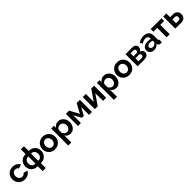

<svg xmlns="http://www.w3.org/2000/svg" viewBox="706 -3197 5877 5877"><g transform="rotate(-45 3644.5 -258.5)"><path d="M28 -262Q28 -336 61.5 -397.5Q95 -459 157 -496Q219 -533 304 -533Q389 -533 450 -496Q511 -459 541 -399L410 -359Q393 -388 365 -403.5Q337 -419 303 -419Q265 -419 233.5 -399.5Q202 -380 184 -344.5Q166 -309 166 -262Q166 -216 184.5 -180.5Q203 -145 234 -124.5Q265 -104 303 -104Q327 -104 348.5 -112Q370 -120 387 -134Q404 -148 412 -166L543 -126Q525 -87 490.5 -56Q456 -25 409.5 -7.5Q363 10 305 10Q241 10 190 -11.5Q139 -33 103 -71.5Q67 -110 47.5 -159Q28 -208 28 -262Z M864 213V0H849Q766 0 707.5 -36.5Q649 -73 618 -132.5Q587 -192 587 -261Q587 -332 618.5 -391.5Q650 -451 708.5 -487Q767 -523 849 -523H864V-730H998V-523H1014Q1096 -523 1155 -487Q1214 -451 1245 -391.5Q1276 -332 1276 -261Q1276 -192 1245 -132.5Q1214 -73 1155.5 -36.5Q1097 0 1014 0H998V213ZM871 -107V-416H849Q811 -416 781.5 -396Q752 -376 735 -341Q718 -306 718 -261Q718 -216 735 -181Q752 -146 781 -126.5Q810 -107 849 -107ZM992 -107H1014Q1053 -107 1082.5 -126.5Q1112 -146 1128.5 -181Q1145 -216 1145 -261Q1145 -306 1128 -341Q1111 -376 1082 -396Q1053 -416 1014 -416H992Z M1332 -261Q1332 -316 1351 -365Q1370 -414 1405.5 -452Q1441 -490 1492 -511.5Q1543 -533 1607 -533Q1671 -533 1721.5 -511.5Q1772 -490 1808 -452Q1844 -414 1862.5 -365Q1881 -316 1881 -261Q1881 -207 1862.5 -158Q1844 -109 1808.5 -71Q1773 -33 1722 -11.5Q1671 10 1607 10Q1543 10 1492 -11.5Q1441 -33 1405.5 -71Q1370 -109 1351 -158Q1332 -207 1332 -261ZM1607 -104Q1645 -104 1676 -124.5Q1707 -145 1725.5 -180.5Q1744 -216 1744 -262Q1744 -307 1725.5 -343Q1707 -379 1676 -399Q1645 -419 1607 -419Q1568 -419 1537 -398.5Q1506 -378 1488 -342.5Q1470 -307 1470 -261Q1470 -215 1488 -179.5Q1506 -144 1537 -124Q1568 -104 1607 -104Z M2105 -92V213H1971V-524H2088V-434Q2118 -480 2164 -506.5Q2210 -533 2269 -533Q2322 -533 2366.5 -512Q2411 -491 2444 -453.5Q2477 -416 2495.5 -367.5Q2514 -319 2514 -263Q2514 -187 2484.5 -125Q2455 -63 2403.5 -26.5Q2352 10 2285 10Q2224 10 2177.5 -17.5Q2131 -45 2105 -92ZM2377 -263Q2377 -296 2366.5 -324Q2356 -352 2336 -373.5Q2316 -395 2289.5 -407Q2263 -419 2232 -419Q2213 -419 2193.5 -412.5Q2174 -406 2156 -394Q2138 -382 2124.5 -366Q2111 -350 2105 -331V-208Q2117 -179 2137.5 -155Q2158 -131 2185 -117.5Q2212 -104 2240 -104Q2271 -104 2296 -117Q2321 -130 2339.5 -152.5Q2358 -175 2367.5 -203.5Q2377 -232 2377 -263Z M2605 0V-524H2745L2909 -221L3074 -524H3212V0H3085V-339L2951 -93H2867L2732 -339V0Z M3335 0V-523H3469V-179L3704 -524H3826V0H3692V-336L3460 0Z M4082 -92V213H3948V-524H4065V-434Q4095 -480 4141 -506.5Q4187 -533 4246 -533Q4299 -533 4343.5 -512Q4388 -491 4421 -453.5Q4454 -416 4472.5 -367.5Q4491 -319 4491 -263Q4491 -187 4461.5 -125Q4432 -63 4380.5 -26.5Q4329 10 4262 10Q4201 10 4154.5 -17.5Q4108 -45 4082 -92ZM4354 -263Q4354 -296 4343.5 -324Q4333 -352 4313 -373.5Q4293 -395 4266.5 -407Q4240 -419 4209 -419Q4190 -419 4170.5 -412.5Q4151 -406 4133 -394Q4115 -382 4101.5 -366Q4088 -350 4082 -331V-208Q4094 -179 4114.5 -155Q4135 -131 4162 -117.5Q4189 -104 4217 -104Q4248 -104 4273 -117Q4298 -130 4316.5 -152.5Q4335 -175 4344.5 -203.5Q4354 -232 4354 -263Z M4549 -261Q4549 -316 4568 -365Q4587 -414 4622.5 -452Q4658 -490 4709 -511.5Q4760 -533 4824 -533Q4888 -533 4938.5 -511.5Q4989 -490 5025 -452Q5061 -414 5079.5 -365Q5098 -316 5098 -261Q5098 -207 5079.5 -158Q5061 -109 5025.5 -71Q4990 -33 4939 -11.5Q4888 10 4824 10Q4760 10 4709 -11.5Q4658 -33 4622.5 -71Q4587 -109 4568 -158Q4549 -207 4549 -261ZM4824 -104Q4862 -104 4893 -124.5Q4924 -145 4942.5 -180.5Q4961 -216 4961 -262Q4961 -307 4942.5 -343Q4924 -379 4893 -399Q4862 -419 4824 -419Q4785 -419 4754 -398.5Q4723 -378 4705 -342.5Q4687 -307 4687 -261Q4687 -215 4705 -179.5Q4723 -144 4754 -124Q4785 -104 4824 -104Z M5188 0V-524H5480Q5534 -524 5567.5 -506Q5601 -488 5617 -459Q5633 -430 5633 -397Q5633 -353 5613.5 -320Q5594 -287 5553 -269Q5599 -256 5628 -224.5Q5657 -193 5657 -142Q5657 -93 5634 -61.5Q5611 -30 5568 -15Q5525 0 5466 0ZM5315 -91H5462Q5480 -91 5495 -100Q5510 -109 5518.5 -124Q5527 -139 5527 -157Q5527 -176 5519 -190.5Q5511 -205 5496.5 -213.5Q5482 -222 5463 -222H5315ZM5315 -306H5446Q5464 -306 5478 -315Q5492 -324 5499.5 -339Q5507 -354 5507 -372Q5507 -398 5490.5 -415.5Q5474 -433 5447 -433H5315Z M5943 -325Q5976 -325 6010 -320Q6044 -315 6069 -304V-332Q6069 -382 6039.5 -409Q6010 -436 5952 -436Q5909 -436 5870 -421Q5831 -406 5788 -377L5745 -465Q5797 -499 5851.5 -516Q5906 -533 5966 -533Q6078 -533 6140.5 -477Q6203 -421 6203 -317V-150Q6203 -129 6210.5 -120Q6218 -111 6235 -109V0Q6217 3 6202.5 5Q6188 7 6178 7Q6138 7 6117.5 -11Q6097 -29 6092 -55L6089 -82Q6055 -38 6004 -14Q5953 10 5900 10Q5848 10 5806.5 -11.5Q5765 -33 5741.5 -70.5Q5718 -108 5718 -155Q5718 -206 5746.5 -244.5Q5775 -283 5826 -304Q5877 -325 5943 -325ZM6069 -174V-227Q6045 -237 6017 -242.5Q5989 -248 5964 -248Q5912 -248 5878.5 -225.5Q5845 -203 5845 -166Q5845 -146 5856 -128Q5867 -110 5888 -99Q5909 -88 5938 -88Q5968 -88 5997 -99.5Q6026 -111 6044 -128Q6055 -140 6062 -152Q6069 -164 6069 -174Z M6443 0V-407H6277V-524H6744V-407H6577V0Z M6819 0V-524H6953V-359H7072Q7166 -359 7216 -311Q7266 -263 7266 -184Q7266 -131 7245 -89Q7224 -47 7183 -23.5Q7142 0 7081 0ZM6953 -102H7060Q7087 -102 7104.5 -113Q7122 -124 7130.5 -142Q7139 -160 7139 -183Q7139 -205 7131 -222.5Q7123 -240 7105.5 -250.5Q7088 -261 7059 -261H6953Z"/></g></svg>

Font: YasnoRaleway
Style: Bold
Weight: 700
Designer: Matt McInerney, Pablo Impallari, Rodrigo Fuenzalida
Foundry: Matt McInerney, Pablo Impallari, Rodrigo Fuenzalida
Version: Version 4.026